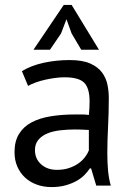

<svg xmlns="http://www.w3.org/2000/svg" viewBox="-20 -752 536 780"><path d="M39 0ZM69 -463Q107 -486 157.5 -497Q208 -508 263 -508Q315 -508 346.5 -494Q378 -480 394.5 -457.5Q411 -435 416.5 -408Q422 -381 422 -354Q422 -294 419 -237Q416 -180 416 -129Q416 -92 419 -59Q422 -26 430 2H371L350 -68H345Q336 -54 322.5 -40.5Q309 -27 290 -16.5Q271 -6 246 1Q221 8 189 8Q157 8 129.5 -2Q102 -12 82 -30.5Q62 -49 50.5 -75Q39 -101 39 -134Q39 -178 57 -207.5Q75 -237 107.5 -254.5Q140 -272 185.5 -279.5Q231 -287 286 -287Q300 -287 313.5 -287Q327 -287 341 -285Q344 -315 344 -339Q344 -394 322 -416Q300 -438 242 -438Q225 -438 205.5 -435.5Q186 -433 165.5 -428.5Q145 -424 126.5 -417.5Q108 -411 94 -403ZM211 -62Q239 -62 261 -69.5Q283 -77 299 -88.5Q315 -100 325.5 -114Q336 -128 341 -141V-224Q327 -225 312.5 -225.5Q298 -226 284 -226Q253 -226 223.5 -222.5Q194 -219 171.5 -209.5Q149 -200 135.5 -183.5Q122 -167 122 -142Q122 -107 147 -84.5Q172 -62 211 -62ZM239 -732H271L382 -550H310L271 -616L250 -674L228 -616L183 -550H116Z"/></svg>

Font: PT Sans
Style: Regular
Weight: 400
Designer: A.Korolkova, O.Umpeleva, V.Yefimov
Foundry: ParaType Ltd
Version: Version 2.003